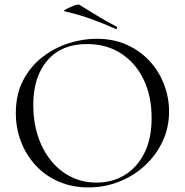

<svg xmlns="http://www.w3.org/2000/svg" viewBox="-20 -805 806 837"><path d="M366 12Q294 12 235.5 -13.5Q177 -39 135.5 -84Q94 -129 71.5 -187.5Q49 -246 49 -312Q49 -393 80.5 -454Q112 -515 164 -555.5Q216 -596 278 -616Q340 -636 401 -636Q475 -636 533.5 -609.5Q592 -583 633 -538Q674 -493 695.5 -436Q717 -379 717 -319Q717 -249 689 -189Q661 -129 612.5 -84Q564 -39 500.5 -13.5Q437 12 366 12ZM401 -9Q469 -9 523 -41.5Q577 -74 609 -137Q641 -200 641 -291Q641 -385 606.5 -457.5Q572 -530 508.5 -571.5Q445 -613 359 -613Q248 -613 186.5 -541.5Q125 -470 125 -347Q125 -276 144.5 -214.5Q164 -153 201 -106.5Q238 -60 289 -34.5Q340 -9 401 -9ZM484 -679Q433 -702 380.5 -721Q328 -740 261 -756Q255 -757 263 -762Q271 -767 284.5 -773Q298 -779 310 -783Q322 -787 326 -784Q364 -761 403 -737Q442 -713 488 -689Q492 -688 490 -682.5Q488 -677 484 -679Z"/></svg>

Font: Cormorant Light
Style: Regular
Weight: 400
Version: Version 4.000